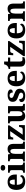

<svg xmlns="http://www.w3.org/2000/svg" viewBox="2621 -3432 821 6103"><g transform="rotate(-90 3031.5 -380.5)"><path d="M308.8 10Q178 10 111.9 -62.3Q45.8 -134.6 45.8 -265.2Q45.8 -406.2 111.6 -477.8Q177.4 -549.4 297.6 -549.4Q408.4 -549.4 471.9 -488.3Q535.4 -427.2 535.4 -308.2V-256.4H208.6Q210.6 -157.2 245.3 -112Q280 -66.8 346 -66.8Q397.4 -66.8 430.3 -91.2Q463.2 -115.6 480 -151.2Q494.6 -146.6 504.7 -134.8Q514.8 -123 514.8 -105.4Q514.8 -78.6 493.8 -51.8Q472.8 -25 427.5 -7.5Q382.2 10 308.8 10ZM374.8 -321.8Q374.8 -397.4 357.5 -440.1Q340.2 -482.8 300.2 -482.8Q260.2 -482.8 236.2 -441.6Q212.2 -400.4 210.6 -321.8Z M592.6 0V-54.6H605Q624.4 -54.6 640 -60.6Q655.6 -66.6 665 -81.8Q674.4 -97 674.4 -125.4V-415.4Q674.4 -442 664.7 -456Q655 -470 639.4 -475.7Q623.8 -481.4 605 -481.4H591.6V-536H834.8V-124.6Q834.8 -96.6 844.2 -81.5Q853.6 -66.4 869.5 -60.5Q885.4 -54.6 904.2 -54.6H916V0ZM750 -624.6Q711.8 -624.6 686.1 -642.9Q660.4 -661.2 660.4 -698Q660.4 -737 686.1 -754.2Q711.8 -771.4 750 -771.4Q786.2 -771.4 813.2 -754.2Q840.2 -737 840.2 -698Q840.2 -661.2 813.2 -642.9Q786.2 -624.6 750 -624.6Z M952.8 0V-54.6H957.6Q980.6 -54.6 996.8 -59.3Q1013 -64 1022.2 -78.7Q1031.4 -93.4 1031.4 -123.2V-416.8Q1031.4 -444.6 1023 -458.5Q1014.6 -472.4 999.2 -476.9Q983.8 -481.4 961.8 -481.4H957.8V-536H1175.4L1188.4 -466.4H1193.4Q1217.2 -507.4 1252.2 -528.4Q1287.2 -549.4 1346 -549.4Q1425.6 -549.4 1467.8 -503.8Q1510 -458.2 1510 -356.8V-125.4Q1510 -94.6 1516.9 -79.6Q1523.8 -64.6 1538.2 -59.6Q1552.6 -54.6 1574.6 -54.6H1579V0H1349.6V-326.6Q1349.6 -391 1334 -426.2Q1318.4 -461.4 1276.8 -461.4Q1245 -461.4 1226.5 -439.8Q1208 -418.2 1200.2 -383.2Q1192.4 -348.2 1192.4 -307.4V-119.4Q1192.4 -91.6 1200.5 -77.9Q1208.6 -64.2 1224 -59.4Q1239.4 -54.6 1261.4 -54.6H1265.4V0Z M1618 0V-41.2L1914.2 -466.4H1790.6Q1757.4 -466.4 1742 -452.5Q1726.6 -438.6 1715.6 -398L1708.8 -370.6H1646.2L1658 -536H2097.6V-492.8L1801 -69.6H1960.4Q1998.8 -69.6 2015.9 -87.2Q2033 -104.8 2041.8 -150.4L2048 -183.8H2109.4L2104.4 0Z M2397.8 10Q2311 10 2270.6 -38.5Q2230.2 -87 2230.2 -188.2V-410Q2230.2 -439.4 2224.2 -454.5Q2218.2 -469.6 2204.3 -475.5Q2190.4 -481.4 2166 -481.4H2162.4V-536H2391.2V-219.6Q2391.2 -177.2 2397.6 -145.3Q2404 -113.4 2419.3 -95.7Q2434.6 -78 2462.4 -78Q2492.8 -78 2511.9 -96.3Q2531 -114.6 2539.7 -148.5Q2548.4 -182.4 2548.4 -228.6V-418.6Q2548.4 -447.2 2540.1 -460.7Q2531.8 -474.2 2517.4 -477.8Q2503 -481.4 2484.4 -481.4H2480.8V-536H2708.8V-117Q2708.8 -88.6 2716.9 -75.2Q2725 -61.8 2740 -58.2Q2755 -54.6 2773.6 -54.6H2782.4V0H2577L2554.2 -69.6H2549.2Q2523.6 -27.2 2486.2 -8.6Q2448.8 10 2397.8 10Z M3040.2 10Q2967.4 10 2923.1 -4.8Q2878.8 -19.6 2859.1 -45.7Q2839.4 -71.8 2839.4 -105Q2839.4 -134 2852.6 -150.5Q2865.8 -167 2887 -173.9Q2908.2 -180.8 2930.8 -180.8Q2930.8 -117.4 2960.5 -85.2Q2990.2 -53 3043.6 -53Q3093.6 -53 3116.1 -72.8Q3138.6 -92.6 3138.6 -120.6Q3138.6 -141.2 3126.6 -155.9Q3114.6 -170.6 3087.9 -183.5Q3061.2 -196.4 3017.4 -211Q2960 -230.6 2921.9 -252.7Q2883.8 -274.8 2865 -306.7Q2846.2 -338.6 2846.2 -386.8Q2846.2 -468.6 2906.3 -508.5Q2966.4 -548.4 3065.2 -548.4Q3127.4 -548.4 3166.1 -534.5Q3204.8 -520.6 3222.5 -499Q3240.2 -477.4 3240.2 -453.4Q3240.2 -420.2 3216.6 -402.6Q3193 -385 3142.8 -385Q3142.8 -434.4 3117.4 -460.9Q3092 -487.4 3049.8 -487.4Q3012.8 -487.4 2991.8 -472Q2970.8 -456.6 2970.8 -428Q2970.8 -407.2 2982.1 -392.5Q2993.4 -377.8 3020 -365.1Q3046.6 -352.4 3093.4 -336.8Q3145.8 -319.2 3183.8 -297.8Q3221.8 -276.4 3241.9 -245.1Q3262 -213.8 3262 -165.2Q3262 -84.4 3204.6 -37.2Q3147.2 10 3040.2 10Z M3602.8 10Q3472 10 3405.9 -62.3Q3339.8 -134.6 3339.8 -265.2Q3339.8 -406.2 3405.6 -477.8Q3471.4 -549.4 3591.6 -549.4Q3702.4 -549.4 3765.9 -488.3Q3829.4 -427.2 3829.4 -308.2V-256.4H3502.6Q3504.6 -157.2 3539.3 -112Q3574 -66.8 3640 -66.8Q3691.4 -66.8 3724.3 -91.2Q3757.2 -115.6 3774 -151.2Q3788.6 -146.6 3798.7 -134.8Q3808.8 -123 3808.8 -105.4Q3808.8 -78.6 3787.8 -51.8Q3766.8 -25 3721.5 -7.5Q3676.2 10 3602.8 10ZM3668.8 -321.8Q3668.8 -397.4 3651.5 -440.1Q3634.2 -482.8 3594.2 -482.8Q3554.2 -482.8 3530.2 -441.6Q3506.2 -400.4 3504.6 -321.8Z M4125.8 10Q4050 10 4008.3 -25.4Q3966.6 -60.8 3966.6 -148.4V-466.4H3892.2V-519Q3926.4 -519 3952.4 -532.5Q3978.4 -546 3993.2 -562.4Q4008.4 -577.6 4020.3 -602.2Q4032.2 -626.8 4039.2 -660.2H4127.6V-536H4255.2V-466.4H4127.6V-160.4Q4127.6 -116.8 4142.3 -96.2Q4157 -75.6 4192.6 -75.6Q4211.8 -75.6 4230.2 -78.2Q4248.6 -80.8 4264.2 -84.4V-16.4Q4248.2 -8.6 4212 0.7Q4175.8 10 4125.8 10Z M4298 0V-41.2L4594.2 -466.4H4470.6Q4437.4 -466.4 4422 -452.5Q4406.6 -438.6 4395.6 -398L4388.8 -370.6H4326.2L4338 -536H4777.6V-492.8L4481 -69.6H4640.4Q4678.8 -69.6 4695.9 -87.2Q4713 -104.8 4721.8 -150.4L4728 -183.8H4789.4L4784.4 0Z M5124.8 10Q4994 10 4927.9 -62.3Q4861.8 -134.6 4861.8 -265.2Q4861.8 -406.2 4927.6 -477.8Q4993.4 -549.4 5113.6 -549.4Q5224.4 -549.4 5287.9 -488.3Q5351.4 -427.2 5351.4 -308.2V-256.4H5024.6Q5026.6 -157.2 5061.3 -112Q5096 -66.8 5162 -66.8Q5213.4 -66.8 5246.3 -91.2Q5279.2 -115.6 5296 -151.2Q5310.6 -146.6 5320.7 -134.8Q5330.8 -123 5330.8 -105.4Q5330.8 -78.6 5309.8 -51.8Q5288.8 -25 5243.5 -7.5Q5198.2 10 5124.8 10ZM5190.8 -321.8Q5190.8 -397.4 5173.5 -440.1Q5156.2 -482.8 5116.2 -482.8Q5076.2 -482.8 5052.2 -441.6Q5028.2 -400.4 5026.6 -321.8Z M5411.8 0V-54.6H5416.6Q5439.6 -54.6 5455.8 -59.3Q5472 -64 5481.2 -78.7Q5490.4 -93.4 5490.4 -123.2V-416.8Q5490.4 -444.6 5482 -458.5Q5473.6 -472.4 5458.2 -476.9Q5442.8 -481.4 5420.8 -481.4H5416.8V-536H5634.4L5647.4 -466.4H5652.4Q5676.2 -507.4 5711.2 -528.4Q5746.2 -549.4 5805 -549.4Q5884.6 -549.4 5926.8 -503.8Q5969 -458.2 5969 -356.8V-125.4Q5969 -94.6 5975.9 -79.6Q5982.8 -64.6 5997.2 -59.6Q6011.6 -54.6 6033.6 -54.6H6038V0H5808.6V-326.6Q5808.6 -391 5793 -426.2Q5777.4 -461.4 5735.8 -461.4Q5704 -461.4 5685.5 -439.8Q5667 -418.2 5659.2 -383.2Q5651.4 -348.2 5651.4 -307.4V-119.4Q5651.4 -91.6 5659.5 -77.9Q5667.6 -64.2 5683 -59.4Q5698.4 -54.6 5720.4 -54.6H5724.4V0Z"/></g></svg>

Font: Noto Serif Hentaigana ExtraLight
Style: Regular
Weight: 200
Designer: Kazuhiro Yamada
Foundry: nipponia
Version: Version 1.000